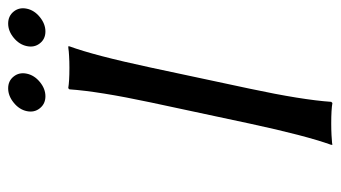

<svg xmlns="http://www.w3.org/2000/svg" viewBox="-203 -633 839 473"><g transform="rotate(-90 216.5 -396.5)"><path d="M186.3 -717.8Q175.3 -731.4 179.2 -750Q183.1 -768.6 200 -782.2Q216.8 -795.9 235.4 -795.9Q253.9 -795.9 264.6 -782.2Q275.4 -768.6 271.5 -750Q267.6 -731.4 251 -717.8Q234.4 -704.1 215.8 -704.1Q197.3 -704.1 186.3 -717.8ZM346.2 -717.8Q335.4 -731.4 339.4 -750Q343.3 -768.6 359.9 -782.2Q376.5 -795.9 395 -795.9Q413.6 -795.9 424.6 -782.2Q435.5 -768.6 431.6 -750Q427.7 -731.4 410.9 -717.8Q394 -704.1 375.5 -704.1Q356.9 -704.1 346.2 -717.8ZM200.7 -444.8Q228 -573.2 232.9 -645L235.8 -647.9Q252 -645 286.1 -645Q301.8 -645 314.9 -645.8Q328.1 -646.5 333.5 -647.5L338.9 -647.9V-645Q316.4 -584 286.6 -444.8L234.4 -200.2Q207 -71.8 202.1 0L199.2 2.9Q183.1 0 148.9 0Q133.3 0 120.1 0.7Q106.9 1.5 101.6 2L96.2 2.9V0Q119.1 -64 148.4 -200.2Z"/></g></svg>

Font: Linux Biolinum G
Style: Italic
Weight: 400
Italic angle: -12°
Designer: Philipp H. Poll
Foundry: Philipp H. Poll
Version: Version 0.5.1